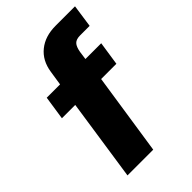

<svg xmlns="http://www.w3.org/2000/svg" viewBox="-218 -805 886 886"><g transform="rotate(-45 225.0 -361.5)"><path d="M69 0 128.5 -400.5H41.5L59 -517H146L157 -588.5Q166.5 -652 210.5 -687.5Q254.5 -723 323 -723H449.5L433.5 -611.5H371.5Q345.5 -611.5 333.8 -599.2Q322 -587 317 -557L311.5 -517H414.5L397 -400.5H297.5L237 0Z"/></g></svg>

Font: Public Sans ExtraBold
Style: Italic
Weight: 800
Italic angle: -8°
Designer: The Public Sans project authors (U.S. Web Design System). Libre Franklin designed by Pablo Impallari and Rodrigo Fuenzal
Version: Version 1.007; ttfautohint (v1.8.1) -l 8 -r 50 -G 200 -x 14 